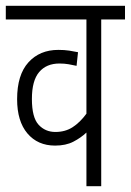

<svg xmlns="http://www.w3.org/2000/svg" viewBox="-20 -642 451 662"><path d="M411 -575H329V0H278V-185Q259 -167 233 -153.5Q207 -140 170 -140Q110 -140 74.5 -182Q39 -224 39 -300Q39 -384 78 -427Q117 -470 181 -470Q202 -470 218.5 -467.5Q235 -465 249 -462L244 -415Q231 -418 216.5 -420.5Q202 -423 185 -423Q140 -423 115 -393.5Q90 -364 90 -301Q90 -237 113 -212Q136 -187 171 -187Q205 -187 230.5 -203.5Q256 -220 278 -250V-575H0V-622H411Z"/></svg>

Font: Noto Sans ExtraCondensed Light
Style: Italic
Weight: 300
Width: 2
Italic angle: -12°
Designer: Monotype Design Team
Foundry: Monotype Imaging Inc.
Version: Version 2.013; ttfautohint (v1.8.4.7-5d5b)